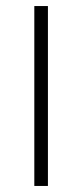

<svg xmlns="http://www.w3.org/2000/svg" viewBox="-20 -615 272 635"><path d="M93.5 0V-595H138.5V0Z"/></svg>

Font: Encode Sans SC ExtraLight
Style: Regular
Weight: 250
Designer: Multiple Designers
Foundry: Impallari Type
Version: Version 3.002